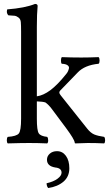

<svg xmlns="http://www.w3.org/2000/svg" viewBox="-20 -718 552 964"><path d="M266.1 41Q293.9 41 311 64.5Q328.1 87.9 328.1 127Q328.1 168.9 298.6 194.1Q269 219.2 222.2 226.1Q214.4 218.3 213.9 202.1Q249 194.3 269 179.2Q289.1 164.1 289.1 148.9Q289.1 126 257.8 123Q215.8 116.2 215.8 84Q215.8 65.9 230 53.5Q244.1 41 266.1 41ZM85.9 -122.1V-559.1Q85.9 -591.3 84.5 -607.2Q83 -623 72 -630.6Q61 -638.2 54.9 -638.7Q48.8 -639.2 22 -641.1Q10.7 -652.3 16.1 -670.9Q105 -677.7 155.8 -698.2Q168.9 -698.2 168.9 -688Q165 -647.9 165 -583V-234.4Q197.3 -238.8 232.9 -265.1Q269 -292 313 -347.2Q317.9 -353 321 -359.6Q324.2 -366.2 326.2 -375Q328.1 -383.8 319.1 -390.4Q310.1 -397 290 -397.9Q286.1 -401.9 286.1 -413.8Q286.1 -425.8 290 -431.2Q335.9 -429.2 388.2 -429.2Q429.2 -429.2 475.1 -431.2Q480 -426.3 480 -414.1Q480 -401.9 475.1 -397.9Q405.3 -391.1 370.1 -354L282.2 -263.2Q278.3 -259.3 277.8 -252.9Q277.8 -248 285.2 -238.8L417 -73.2Q435.1 -50.3 453.6 -42.7Q472.2 -35.2 502.9 -30.8Q507.8 -25.9 507.8 -13.9Q507.8 -2 502.9 2Q462.9 0 420.9 0Q398.9 0 358.9 2Q355 2 355 -2.9Q353 -19 313 -73.2L240.2 -170.9Q224.1 -192.4 208 -203.6Q194.8 -208 165 -209V-122.1Q165 -63 174.6 -48.6Q184.1 -34.2 216.8 -30.8Q221.7 -25.9 221.9 -13.9Q222.2 -2 216.8 2Q170.9 0 126 0Q85 0 19 2Q14.2 -2 14.2 -13.9Q14.2 -25.9 19 -30.8Q63 -33.7 74.5 -47.9Q85.9 -62 85.9 -122.1Z"/></svg>

Font: Linux Libertine O
Style: Regular
Weight: 400
Designer: Philipp H. Poll
Foundry: Philipp H. Poll
Version: Version 5.3.0